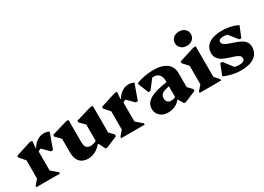

<svg xmlns="http://www.w3.org/2000/svg" viewBox="-11 -1530 3183 2312"><g transform="rotate(-30 1580.5 -374.5)"><path d="M32 0V-18L107 -104L91 -76V-369L134 -291L22 -418V-442L235 -510H268L261 -410H271V-76L255 -108L360 -18V0ZM252 -342 256 -410H266Q294 -460 338 -489Q382 -518 429 -518Q472 -518 506 -500L429 -286H400L277 -410L399 -388Q347 -388 310.5 -376.5Q274 -365 252 -342Z M747 16Q673 16 632.5 -29Q592 -74 592 -157V-403L635 -306L523 -420V-444L739 -508H772V-199Q772 -149 791 -126Q810 -103 851 -103Q877 -103 901.5 -112.5Q926 -122 945 -138V-82H935Q896 -35 847.5 -9.5Q799 16 747 16ZM987 13 940 -80H930V-405L973 -308L861 -422V-446L1077 -510H1110V-105L1067 -183L1169 -77V-53L1014 13Z M1211 0V-18L1286 -104L1270 -76V-369L1313 -291L1201 -418V-442L1414 -510H1447L1440 -410H1450V-76L1434 -108L1539 -18V0ZM1431 -342 1435 -410H1445Q1473 -460 1517 -489Q1561 -518 1608 -518Q1651 -518 1685 -500L1608 -286H1579L1456 -410L1578 -388Q1526 -388 1489.5 -376.5Q1453 -365 1431 -342Z M2079 13 2035 -61H2022V-330Q2022 -384 1995.5 -415.5Q1969 -447 1923 -447Q1896 -447 1872.5 -433Q1849 -419 1835 -394V-494H1938L1802 -317H1773L1712 -469Q1736 -483 1776.5 -494Q1817 -505 1864.5 -511.5Q1912 -518 1957 -518Q2075 -518 2138.5 -469.5Q2202 -421 2202 -330V-105L2159 -183L2261 -77V-53L2106 13ZM1856 16Q1790 16 1748 -22.5Q1706 -61 1706 -122Q1706 -252 1929 -295L2042 -317V-260L1978 -244Q1935 -234 1914.5 -213.5Q1894 -193 1894 -161Q1894 -127 1911.5 -108.5Q1929 -90 1960 -90Q2005 -90 2037 -113V-61H2027Q1999 -24 1954.5 -4Q1910 16 1856 16Z M2303 0V-18L2378 -104L2362 -76V-374L2405 -296L2293 -418V-442L2509 -510H2542V-76L2526 -104L2601 -18V0ZM2455 -567Q2406 -567 2375 -595Q2344 -623 2344 -666Q2344 -710 2375 -737.5Q2406 -765 2455 -765Q2504 -765 2535 -737.5Q2566 -710 2566 -666Q2566 -623 2535 -595Q2504 -567 2455 -567Z M2872 16Q2832 16 2789 9Q2746 2 2706.5 -10Q2667 -22 2638 -37L2697 -187H2726L2862 -8H2759V-108Q2773 -83 2807.5 -68Q2842 -53 2887 -53Q2925 -53 2944.5 -65Q2964 -77 2964 -102Q2964 -127 2942 -142.5Q2920 -158 2885.5 -169.5Q2851 -181 2812.5 -193Q2774 -205 2739.5 -223Q2705 -241 2683 -270Q2661 -299 2661 -344Q2661 -427 2725.5 -471.5Q2790 -516 2910 -516Q2947 -516 2986.5 -510Q3026 -504 3063 -493Q3100 -482 3126 -467L3067 -320H3038L2902 -492H3005V-392Q2991 -418 2957.5 -432.5Q2924 -447 2887 -447Q2856 -447 2839 -437Q2822 -427 2822 -409Q2822 -384 2844 -368Q2866 -352 2901 -339.5Q2936 -327 2974.5 -314.5Q3013 -302 3048 -284Q3083 -266 3105 -238Q3127 -210 3127 -167Q3127 -79 3061 -31.5Q2995 16 2872 16Z"/></g></svg>

Font: Platypi Light ExtraBold
Style: Regular
Weight: 800
Version: Version 1.200